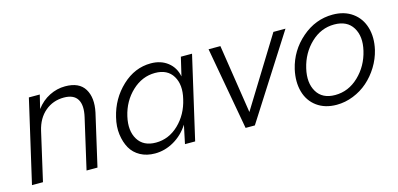

<svg xmlns="http://www.w3.org/2000/svg" viewBox="-53 -792 2269 1095"><g transform="rotate(-15 1082.0 -244.5)"><path d="M30.3 0 142.6 -487.8H207L187.5 -407.2Q220.2 -450.7 264.9 -473.1Q309.6 -495.6 357.9 -495.6Q440.9 -495.6 472.9 -442.9Q504.9 -390.1 487.3 -306.6L417 0H352.5L420.4 -296.4Q436 -363.8 414.3 -399.7Q392.6 -435.5 334.5 -435.5Q270.5 -435.5 223.6 -396Q176.8 -356.4 160.6 -286.1L95.2 0Z M755.9 7.3Q707 7.3 669.9 -12.9Q632.8 -33.2 613 -68.1Q593.3 -103 586.9 -150.1Q580.6 -197.3 593.8 -250.5Q618.2 -354 693.6 -424.8Q769 -495.6 863.8 -495.6Q922.9 -495.6 963.4 -463.9Q1003.9 -432.1 1014.2 -378.4L1040 -487.8H1106L993.7 0H933.6L956.5 -108.9Q921.4 -54.2 867.9 -23.4Q814.5 7.3 755.9 7.3ZM776.9 -51.3Q853 -51.3 911.9 -107.7Q970.7 -164.1 990.2 -250.5Q1009.8 -331.1 978 -383.8Q946.3 -436.5 873 -436.5Q796.9 -436.5 736.8 -380.1Q676.8 -323.7 657.2 -238.3Q638.7 -157.2 670.9 -104.2Q703.1 -51.3 776.9 -51.3Z M1291.5 0 1203.6 -487.8H1273.4L1335.9 -82L1586.4 -487.8H1657.7L1346.2 0Z M1828.6 7.3Q1759.8 7.3 1712.6 -27.1Q1665.5 -61.5 1649.2 -120.4Q1632.8 -179.2 1648.9 -251Q1673.3 -355 1754.6 -425.3Q1835.9 -495.6 1937.5 -495.6Q2006.3 -495.6 2053.7 -461.4Q2101.1 -427.2 2118.2 -368.4Q2135.3 -309.6 2119.1 -238.8Q2106.9 -188 2079.1 -142.8Q2051.3 -97.7 2013.4 -64.5Q1975.6 -31.2 1927.2 -12Q1878.9 7.3 1828.6 7.3ZM1834.5 -48.8Q1913.1 -48.8 1973.9 -106.9Q2034.7 -165 2054.7 -251Q2073.7 -331.5 2040.8 -385.3Q2007.8 -439 1931.6 -439Q1853.5 -439 1793.5 -381.8Q1733.4 -324.7 1713.4 -238.8Q1694.3 -157.2 1726.6 -103Q1758.8 -48.8 1834.5 -48.8Z"/></g></svg>

Font: HK Grotesk Legacy
Style: Italic
Weight: 400
Italic angle: -13°
Designer: Alfredo Marco Pradil
Foundry: Hanken Design Co.
Version: Version 2.022;PS 002.022;hotconv 1.0.88;makeotf.lib2.5.64775